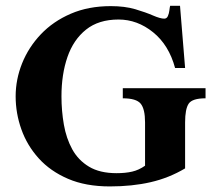

<svg xmlns="http://www.w3.org/2000/svg" viewBox="-20 -633 744 665"><path d="M691.9 -327.6V-292.5Q646 -292.5 633.5 -273.9Q621.1 -255.4 621.1 -209V-49.8Q565.4 -16.6 501.7 -2Q438 12.7 360.4 12.7Q276.9 12.7 215.6 -13.7Q154.3 -40 114 -84.7Q73.7 -129.4 54 -185.1Q34.2 -240.7 34.2 -299.3Q34.2 -357.9 56.6 -413.8Q79.1 -469.7 121.6 -514.4Q164.1 -559.1 225.1 -585.4Q286.1 -611.8 363.8 -611.8Q412.1 -611.8 448.5 -601.1Q484.9 -590.3 510 -579.3Q535.2 -568.4 548.8 -568.4Q557.6 -568.4 561.5 -577.4Q565.4 -586.4 566.7 -597.2Q567.9 -607.9 569.3 -612.8H603.5L621.1 -397.5H586.4Q564.9 -477.1 510.3 -521.2Q455.6 -565.4 390.6 -565.4Q321.8 -565.4 278.1 -530.5Q234.4 -495.6 213.6 -435.5Q192.9 -375.5 192.9 -299.3Q192.9 -249 201.2 -201.4Q209.5 -153.8 230.2 -116Q251 -78.1 288.3 -55.7Q325.7 -33.2 383.8 -33.2Q414.6 -33.2 437.7 -38.6Q460.9 -43.9 482.4 -59.1V-209Q482.4 -255.4 467.3 -273.9Q452.1 -292.5 405.3 -292.5V-327.6Z"/></svg>

Font: Scheherazade New
Style: Bold
Weight: 700
Designer: SIL International
Foundry: SIL International
Version: Version 4.000